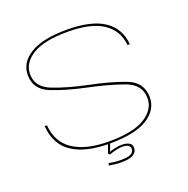

<svg xmlns="http://www.w3.org/2000/svg" viewBox="-126 -713 924 943"><g transform="rotate(-20 336.0 -242.0)"><path d="M329 4.5Q461 4.5 526 -36Q591 -76.5 591 -142Q591 -221.5 513.2 -251Q435.5 -280.5 329 -302Q224 -324 150.5 -352.8Q77 -381.5 77 -449Q77 -508.5 138 -545.5Q199 -582.5 320 -582.5Q441.5 -582.5 505 -540.8Q568.5 -499 576 -420.5H588Q580.5 -506 514 -549.8Q447.5 -593.5 320 -593.5Q195 -593.5 130 -554.2Q65 -515 65 -449Q65 -374 139 -344.2Q213 -314.5 316.5 -292.5Q424.5 -270 501.8 -241.8Q579 -213.5 579 -142Q579 -83.5 518.2 -45Q457.5 -6.5 329 -6.5Q211 -6.5 143.8 -50.5Q76.5 -94.5 69 -185.5H57Q64.5 -88 133.5 -41.8Q202.5 4.5 329 4.5ZM352.5 110.5Q370 110.5 385 108.2Q400 106 410.8 100.2Q421.5 94.5 427.5 85.5Q433.5 76.5 433.5 63.5Q433.5 45 418 37.5Q402.5 30 381.5 30Q362.5 30 342.2 34.8Q322 39.5 311.5 45.5L312 55Q330 48 348.5 44Q367 40 382 40Q399 40 410 46.2Q421 52.5 421 65Q421 82.5 404.8 90.8Q388.5 99 353 99Q335 99 319.5 97.2Q304 95.5 291 92.5L286.5 104Q300 106.5 316.5 108.5Q333 110.5 352.5 110.5ZM312 55 331.5 0H320.5L303 50Z"/></g></svg>

Font: Anybody Expanded Thin
Style: Regular
Weight: 250
Width: 7
Version: Version 1.113;gftools[0.9.25]